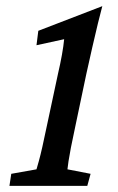

<svg xmlns="http://www.w3.org/2000/svg" viewBox="-20 -604 384 624"><path d="M225.6 -197.3Q215.8 -152.3 210.4 -124Q205.1 -95.7 202.6 -79.6Q200.2 -63.5 199.2 -53.7L274.4 -39.1L263.7 0H10.7L16.6 -39.1L98.6 -53.7Q101.6 -63.5 106.4 -81.1Q111.3 -98.6 117.7 -127Q124 -155.3 132.8 -197.3L168.9 -366.2Q175.8 -395.5 181.2 -425.3Q186.5 -455.1 188.5 -476.6L98.6 -457L104.5 -503.9L312.5 -584Q306.6 -562.5 298.3 -528.3Q290 -494.1 280.3 -451.7Q270.5 -409.2 260.7 -364.3Z"/></svg>

Font: Crimson Pro Medium
Style: Italic
Weight: 500
Italic angle: -12°
Designer: Jacques Le Bailly
Foundry: Baron von Fonthausen
Version: Version 1.003